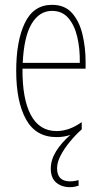

<svg xmlns="http://www.w3.org/2000/svg" viewBox="-20 -557 420 794"><path d="M216 139Q216 193 270 193Q281 193 291 191Q301 189 305 188V211Q299 213 289.5 215Q280 217 269 217Q235 217 212.5 198Q190 179 190 140Q190 104 212 68.5Q234 33 271 1Q244 10 214 10Q128 10 87.5 -63.5Q47 -137 47 -264Q47 -388 83 -462.5Q119 -537 195 -537Q248 -537 278 -503Q308 -469 321 -415Q334 -361 334 -301V-273H73Q72 -148 107.5 -81.5Q143 -15 214 -15Q266 -15 318 -52V-22Q293 0 269.5 28.5Q246 57 231 85.5Q216 114 216 139ZM195 -512Q143 -512 111 -459Q79 -406 74 -297H310Q311 -356 299.5 -404.5Q288 -453 262.5 -482.5Q237 -512 195 -512Z"/></svg>

Font: Noto Sans Gurmukhi ExtraCondensed Thin
Style: Regular
Weight: 100
Width: 2
Designer: Jelle Bosma - Monotype Design Team
Foundry: Monotype Imaging Inc.
Version: Version 2.004; ttfautohint (v1.8.4.7-5d5b)